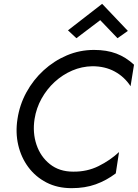

<svg xmlns="http://www.w3.org/2000/svg" viewBox="-20 -970 718 1000"><path d="M502 -865 378 -771 334 -812 512 -950 646 -809 592 -771ZM160 -350Q149 -279 170 -216.5Q191 -154 240 -115Q289 -76 361 -76Q433 -75 493.5 -105Q554 -135 600 -178L583 -67Q534 -30 478.5 -10Q423 10 353 10Q279 10 222 -19.5Q165 -49 127.5 -99.5Q90 -150 75 -214.5Q60 -279 71 -350Q82 -424 117.5 -489Q153 -554 207 -603.5Q261 -653 328 -681.5Q395 -710 470 -710Q536 -710 586 -691Q636 -672 678 -633L660 -521Q628 -570 577.5 -597.5Q527 -625 461 -625Q406 -624 356 -602.5Q306 -581 265 -543.5Q224 -506 196.5 -456.5Q169 -407 160 -350Z"/></svg>

Font: Jost*
Style: Italic
Weight: 400
Italic angle: -10°
Version: Version 3.7